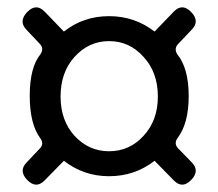

<svg xmlns="http://www.w3.org/2000/svg" viewBox="-20 -630 595 523"><path d="M101 -138Q78 -115 54 -140Q30 -165 53 -188L88 -225Q101 -238 90 -253Q61 -292 61 -369Q61 -446 90 -482Q101 -498 88 -511L52 -549Q30 -572 54 -597Q78 -622 101 -599L154 -544Q207 -586 277 -586Q347 -586 401 -544L454 -599Q477 -622 501 -597Q525 -572 502 -549L466 -511Q453 -498 463 -482Q494 -444 494 -368Q494 -293 463 -253Q453 -238 466 -225L502 -188Q525 -165 501 -140Q477 -115 454 -138L401 -192Q347 -150 277 -150Q208 -150 154 -192ZM183 -260Q222 -218 277 -218Q333 -218 371 -260Q410 -302 410 -367Q410 -433 371 -475Q333 -518 277 -518Q222 -518 183 -475Q145 -433 145 -367Q145 -302 183 -260Z"/></svg>

Font: Swei Gothic CJK TC Regular
Style: Regular
Weight: 400
Version: Version 2.129